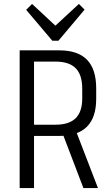

<svg xmlns="http://www.w3.org/2000/svg" viewBox="-20 -956 558 976"><path d="M80 -700H282Q376 -700 422.5 -652Q469 -604 469 -507V-453Q469 -359 422 -312Q375 -265 282 -265H149V-322H261Q331 -322 364.5 -355Q398 -388 398 -455V-505Q398 -576 364.5 -609.5Q331 -643 261 -643H136L153 -667V0H80ZM296 -283H369L478 0H404ZM410 -907 277 -749H246L113 -906L143 -936L276 -812H247L381 -936Z"/></svg>

Font: Pathway Extreme SemiCondensed Light
Style: Regular
Weight: 300
Width: 4
Version: Version 1.001;gftools[0.9.26]